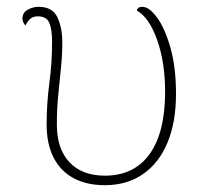

<svg xmlns="http://www.w3.org/2000/svg" viewBox="-20 -532 617 564"><path d="M288 12Q234 12 195.5 -9Q157 -30 137 -70Q117 -110 117 -166Q117 -228 125 -288Q133 -348 133 -410Q133 -445 125 -464.5Q117 -484 91 -484Q76 -484 67.5 -475.5Q59 -467 55 -457Q46 -466 46 -478Q46 -495 61.5 -503.5Q77 -512 93 -512Q134 -512 148.5 -481.5Q163 -451 163 -408Q163 -370 159 -331.5Q155 -293 151 -252Q147 -211 147 -166Q147 -95 184 -55.5Q221 -16 288 -16Q374 -16 419.5 -79.5Q465 -143 465 -262Q465 -349 441.5 -415Q418 -481 382 -501Q384 -512 398 -512Q418 -512 441 -481Q464 -450 480.5 -392.5Q497 -335 497 -256Q497 -173 472 -113Q447 -53 400 -20.5Q353 12 288 12Z"/></svg>

Font: Arima Thin Thin
Style: Regular
Weight: 250
Version: Version 1.100